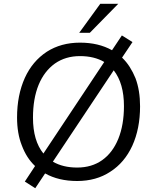

<svg xmlns="http://www.w3.org/2000/svg" viewBox="-20 -946 812 1013"><path d="M624 -642Q647 -620 664.5 -592.5Q682 -565 695 -533Q719 -469 719 -385Q719 -267 678 -177Q637 -88 562 -40Q488 9 387 9Q289 9 218 -31L166 47L111 12L165 -70Q120 -112 95 -179Q70 -242 70 -326Q70 -444 111 -535Q151 -623 227 -673Q302 -721 402 -721Q500 -721 571 -681L623 -759L679 -724ZM154 -325Q154 -204 209 -136L530 -619Q477 -650 402 -650Q326 -650 270 -611Q214 -571 184 -499Q154 -426 154 -325ZM387 -62Q464 -62 519 -101Q574 -140 604 -213Q634 -287 634 -386Q634 -506 580 -575L259 -93Q312 -62 387 -62ZM454 -773H398L509 -926H604Z"/></svg>

Font: PRinguin Sans
Style: Italic
Weight: 400
Designer: Vernon Adams
Foundry: Vernon Adams
Version: ""